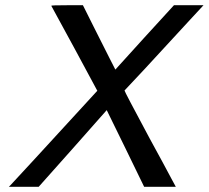

<svg xmlns="http://www.w3.org/2000/svg" viewBox="-20 -714 798 734"><path d="M352 -367Q352 -368 264.5 -529.5Q177 -691 176 -692Q176 -694 236 -694H297L338 -612Q387 -515 400 -489L421 -448Q458 -489 532.5 -571Q607 -653 645 -694H758L708 -640Q481 -393 456 -368Q455 -366 552 -185Q575 -143 600.5 -96Q626 -49 638 -26L651 -2L652 0H531L460 -146L388 -293Q329 -227 258 -146L128 0H14L20 -6Q27 -13 112 -105.5Q197 -198 274 -282Z"/></svg>

Font: KaTeX_SansSerif
Style: Italic
Weight: 400
Version: Version 1.1; ttfautohint (v1.3)